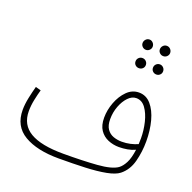

<svg xmlns="http://www.w3.org/2000/svg" viewBox="-140 -926 1084 1086"><g transform="rotate(20 402.5 -383.0)"><path d="M325 21Q194 21 117 -24.5Q40 -70 40 -168Q40 -202 48.5 -242.5Q57 -283 66 -315L98 -306Q90 -279 82.5 -243Q75 -207 75 -173Q75 -91 141 -52Q207 -13 340 -13Q457 -13 543 -19.5Q629 -26 664 -51Q683 -65 698 -94Q713 -123 720 -175Q699 -165 673.5 -160.5Q648 -156 623 -156Q588 -156 557 -169Q526 -182 507 -210Q488 -238 488 -284Q488 -330 505.5 -376.5Q523 -423 554 -454Q585 -485 626 -485Q669 -485 698.5 -451Q728 -417 743 -361Q758 -305 758 -239Q758 -176 742.5 -117Q727 -58 684 -24Q660 -5 608 5Q556 15 483.5 18Q411 21 325 21ZM523 -288Q523 -250 538 -228.5Q553 -207 577 -198.5Q601 -190 628 -190Q654 -190 678.5 -195.5Q703 -201 723 -210Q724 -227 724 -245Q724 -293 712.5 -340.5Q701 -388 678.5 -419Q656 -450 622 -450Q596 -450 573.5 -426.5Q551 -403 537 -366Q523 -329 523 -288ZM579 -725Q566 -725 557 -734Q548 -743 548 -755Q548 -768 557 -777.5Q566 -787 579 -787Q591 -787 600 -777.5Q609 -768 609 -755Q609 -743 600 -734Q591 -725 579 -725ZM683 -725Q670 -725 661 -734Q652 -743 652 -755Q652 -768 661 -777.5Q670 -787 683 -787Q696 -787 705 -777.5Q714 -768 714 -755Q714 -743 705 -734Q696 -725 683 -725ZM577 -614Q564 -614 555 -622.5Q546 -631 546 -644Q546 -657 555 -666Q564 -675 577 -675Q590 -675 599 -666Q608 -657 608 -644Q608 -631 599 -622.5Q590 -614 577 -614ZM682 -614Q669 -614 660 -622.5Q651 -631 651 -644Q651 -657 660 -666Q669 -675 682 -675Q694 -675 703 -666Q712 -657 712 -644Q712 -631 703 -622.5Q694 -614 682 -614Z"/></g></svg>

Font: Noto Sans Arabic Cond ExtLt
Style: Regular
Weight: 200
Width: 3
Designer: Monotype Design Team, Nadine Chahine, Nizar Qandah and Khaled Hosny
Foundry: Monotype Imaging Inc.
Version: Version 2.012; ttfautohint (v1.8.4.7-5d5b)